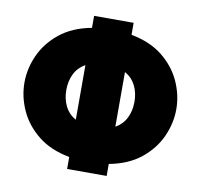

<svg xmlns="http://www.w3.org/2000/svg" viewBox="-80 -813 941 899"><g transform="rotate(10 390.0 -364.0)"><path d="M296 0V-57Q205 -74 146 -121.5Q87 -169 58 -233Q29 -297 29 -364Q29 -431 58 -495Q87 -559 146 -606.5Q205 -654 296 -671V-728H484V-671Q575 -654 634 -606.5Q693 -559 722 -495Q751 -431 751 -364Q751 -297 722 -233Q693 -169 634 -121.5Q575 -74 484 -57V0ZM228 -364Q228 -321 245 -287Q262 -253 296 -234V-494Q262 -475 245 -441Q228 -407 228 -364ZM552 -364Q552 -407 535 -441Q518 -475 484 -494V-234Q518 -253 535 -287Q552 -321 552 -364Z"/></g></svg>

Font: Murecho Black
Style: Regular
Weight: 900
Designer: Neil Summerour
Foundry: Positype
Version: Version 1.010; ttfautohint (v1.8.3)